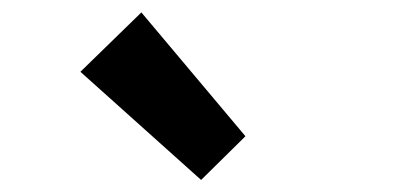

<svg xmlns="http://www.w3.org/2000/svg" viewBox="-20 -944 666 314"><path d="M308.9 -649.7 111.5 -826.6 211.2 -923.7 381.4 -721.2Z"/></svg>

Font: Noto Sans TC
Style: Regular
Weight: 100
Designer: Ryoko NISHIZUKA 西塚涼子 (kana, bopomofo & ideographs); Paul D. Hunt (Latin, Greek & Cyrillic); Sandoll Communications 산돌커뮤니
Foundry: Adobe
Version: Version 2.004;hotconv 1.0.118;makeotfexe 2.5.65603